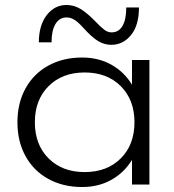

<svg xmlns="http://www.w3.org/2000/svg" viewBox="-20 -741 700 771"><path d="M510 -99Q479 -48 427.5 -19Q376 10 310 10Q233 10 174 -22.5Q115 -55 82.5 -114Q50 -173 50 -250Q50 -327 82.5 -386Q115 -445 174 -477.5Q233 -510 310 -510Q376 -510 427.5 -481Q479 -452 510 -401V-500H580V0H510ZM520 -250Q520 -340 465 -395Q410 -450 320 -450Q230 -450 175 -395Q120 -340 120 -250Q120 -160 175 -105Q230 -50 320 -50Q410 -50 465 -105Q520 -160 520 -250ZM427 -561Q399 -561 374 -576Q349 -591 312 -632Q294 -652 279 -661.5Q264 -671 247 -671Q219 -671 203 -645Q187 -619 187 -571H136Q136 -639 167.5 -680Q199 -721 247 -721Q277 -721 303.5 -705Q330 -689 363 -655Q386 -631 399.5 -621Q413 -611 428 -611Q457 -611 472 -637Q487 -663 487 -711H538Q538 -639 506 -600Q474 -561 427 -561Z"/></svg>

Font: Goli Light
Style: Regular
Weight: 300
Designer: jaikishan Patel
Foundry: MagicType
Version: Version 1.000